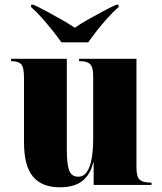

<svg xmlns="http://www.w3.org/2000/svg" viewBox="-20 -786 689 816"><path d="M234 10Q158 10 120 -35.5Q82 -81 82 -182V-456Q82 -500 70 -513Q58 -526 29 -526H27V-536H264V-148Q264 -88 274 -61.5Q284 -35 313 -35Q336 -35 350 -56.5Q364 -78 370 -114.5Q376 -151 376 -195V-462Q376 -501 363 -513.5Q350 -526 320 -526H316V-536H560V-73Q560 -34 574 -22Q588 -10 620 -10H624V0H378V-95H376Q364 -44 330 -17Q296 10 234 10ZM241 -606Q225 -629 203 -656.5Q181 -684 157.5 -710.5Q134 -737 112 -756V-766H122Q148 -754 180.5 -736.5Q213 -719 244.5 -701Q276 -683 298 -668Q319 -683 350.5 -701Q382 -719 415 -736.5Q448 -754 474 -766H484V-756Q462 -737 438 -710.5Q414 -684 392.5 -656.5Q371 -629 355 -606Z"/></svg>

Font: Noto Serif Display SemiCondensed Black
Style: Regular
Weight: 900
Width: 4
Designer: Monotype Design Team
Foundry: Monotype Imaging Inc.
Version: Version 2.009